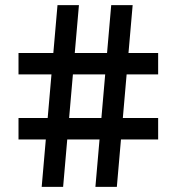

<svg xmlns="http://www.w3.org/2000/svg" viewBox="-20 -726 677 747"><path d="M412.7 -706H496.1L434.6 1H351.2ZM52 -266.9H595.3V-183.5H52ZM203.7 -706H287.1L225.6 1H142.2ZM52 -519.9H595.3V-436.5H52Z"/></svg>

Font: Lineal Thin
Style: Regular
Weight: 200
Designer: Created by Frank Adebiaye with contributions from Anton Moglia & Ariel Martín Pérez
Created by Frank ADEBIAYE with FontF
Foundry: Velvetyne Type Foundry
Version: Version 2.000;Glyphs 3.2 (3227)